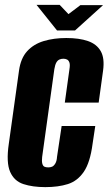

<svg xmlns="http://www.w3.org/2000/svg" viewBox="-20 -756 445 788"><path d="M166 12Q114 12 76 -0.5Q38 -13 21.5 -51Q5 -89 16 -165L58 -466Q65 -517 91.5 -546Q118 -575 159.5 -587.5Q201 -600 252 -600Q305 -600 341 -587.5Q377 -575 393.5 -546Q410 -517 403 -466L385 -335H246L265 -472Q268 -490 265 -499Q262 -508 255.5 -511.5Q249 -515 240 -515Q231 -515 223.5 -511.5Q216 -508 211 -499Q206 -490 203 -472L153 -112Q151 -95 153.5 -85Q156 -75 162 -72Q168 -69 178 -69Q187 -69 194 -72Q201 -75 207 -85Q213 -95 214 -112L233 -239H371L360 -166Q350 -89 324 -51Q298 -13 258.5 -0.5Q219 12 166 12ZM214 -631 130 -736H225L261 -698L310 -735H403L288 -631Z"/></svg>

Font: Alumni Sans Thin ExtraBold
Style: Italic
Weight: 800
Italic angle: -8°
Version: Version 1.016